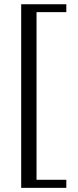

<svg xmlns="http://www.w3.org/2000/svg" viewBox="-20 -698 373 916"><path d="M81.1 198.2V-677.7H296.4V-640.1H154.3V159.7H296.4V198.2Z"/></svg>

Font: Doulos SIL Viet
Style: Regular
Weight: 400
Designer: Walt Agee, Victor Gaultney, Peter Martin, Debbi Hosken, Becca Hirsbrunner
Foundry: SIL International
Version: Version 5.000